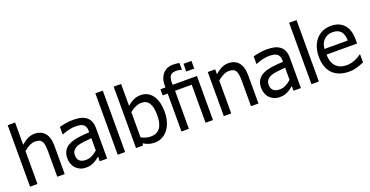

<svg xmlns="http://www.w3.org/2000/svg" viewBox="-31 -1491 4297 2232"><g transform="rotate(-20 2117.0 -375.0)"><path d="M495.1 0H403.3V-310.5Q403.3 -399.4 385.7 -432.6Q374 -453.6 354 -463.4Q334 -473.1 299.8 -473.1Q267.1 -473.1 231 -455.6Q194.8 -438 158.2 -407.2V0H66.4V-759.8H158.2V-484.9Q200.7 -522.9 240.7 -541.7Q280.8 -560.5 323.7 -560.5Q405.3 -560.5 450.2 -507.1Q495.1 -453.6 495.1 -354Z M928.7 -58.1Q915.5 -48.3 898.9 -35.2Q861.8 -5.9 815.4 8.3Q792 15.1 751.5 15.1Q717.8 15.1 687.7 2.7Q657.7 -9.8 634.3 -33.2Q611.8 -55.7 598.9 -88.9Q585.9 -122.1 585.9 -158.2Q585.9 -215.8 610.1 -255.4Q634.3 -294.9 685.5 -317.9Q727.5 -336.9 785.4 -345.5Q843.3 -354 928.7 -358.9V-376.5Q928.7 -436.5 891.6 -459Q862.8 -477.5 796.4 -477.5Q763.7 -477.5 720.7 -467.8Q677.7 -458 635.7 -440.4H630.4V-533.7Q662.1 -543 708.5 -550.8Q754.9 -558.6 796.9 -558.6Q854.5 -558.6 892.8 -549.6Q931.2 -540.5 960.9 -518.1Q990.7 -495.6 1005.4 -460Q1020 -424.3 1020 -373V0H928.7ZM928.7 -285.6 918.9 -284.7Q868.7 -280.3 829.3 -275.4Q790 -270.5 765.1 -263.2Q680.7 -236.8 680.7 -164.1Q680.7 -117.2 707 -93.3Q733.4 -69.3 784.2 -69.3Q824.7 -69.3 859.4 -86.4Q894 -103.5 928.7 -134.3Z M1242.7 0H1150.9V-759.8H1242.7Z M1607.4 15.1Q1565.9 15.1 1534.4 5.1Q1502.9 -4.9 1469.2 -25.4L1463.4 0H1377.4V-759.8H1469.2V-488.3Q1507.8 -522.5 1548.1 -541.5Q1588.4 -560.5 1636.2 -560.5Q1697.3 -560.5 1742.2 -527.1Q1787.1 -493.7 1811 -430.9Q1835 -368.2 1835 -281.7Q1835 -194.3 1805.4 -126.7Q1775.9 -59.1 1724.1 -22Q1672.4 15.1 1607.4 15.1ZM1614.7 -473.1Q1578.6 -473.1 1540.3 -456.1Q1502 -439 1469.2 -411.1V-98.6Q1504.4 -81.5 1531 -74.5Q1557.6 -67.4 1589.8 -67.4Q1662.1 -67.4 1701.2 -118.4Q1740.2 -169.4 1740.2 -274.4Q1740.2 -374 1710 -423.6Q1679.7 -473.1 1614.7 -473.1Z M2329.6 0H2237.8V-470.7H2031.7V0H1939.9V-469.2H1877.9V-545.4H1939.9V-573.2Q1939.9 -631.3 1961.4 -674.8Q1982.9 -718.3 2021.2 -741.5Q2059.6 -764.6 2109.4 -764.6Q2138.2 -764.6 2162.1 -761.2Q2186 -757.8 2189.9 -757.3V-673.3H2185.1Q2174.8 -677.2 2156.7 -680.9Q2138.7 -684.6 2120.6 -684.6Q2070.3 -684.6 2049.6 -658.4Q2028.8 -632.3 2028.8 -573.7V-545.4H2329.6ZM2329.6 -636.7H2231V-731.9H2329.6Z M2892.1 0H2800.3V-310.5Q2800.3 -399.4 2782.7 -432.6Q2771 -453.6 2751 -463.4Q2731 -473.1 2696.8 -473.1Q2664.1 -473.1 2627.9 -455.6Q2591.8 -438 2555.2 -407.2V0H2463.4V-545.4H2555.2V-484.9Q2597.7 -522.9 2637.7 -541.7Q2677.7 -560.5 2720.7 -560.5Q2802.2 -560.5 2847.2 -507.1Q2892.1 -453.6 2892.1 -354Z M3325.7 -58.1Q3312.5 -48.3 3295.9 -35.2Q3258.8 -5.9 3212.4 8.3Q3189 15.1 3148.4 15.1Q3114.7 15.1 3084.7 2.7Q3054.7 -9.8 3031.2 -33.2Q3008.8 -55.7 2995.8 -88.9Q2982.9 -122.1 2982.9 -158.2Q2982.9 -215.8 3007.1 -255.4Q3031.2 -294.9 3082.5 -317.9Q3124.5 -336.9 3182.4 -345.5Q3240.2 -354 3325.7 -358.9V-376.5Q3325.7 -436.5 3288.6 -459Q3259.8 -477.5 3193.4 -477.5Q3160.6 -477.5 3117.7 -467.8Q3074.7 -458 3032.7 -440.4H3027.3V-533.7Q3059.1 -543 3105.5 -550.8Q3151.9 -558.6 3193.8 -558.6Q3251.5 -558.6 3289.8 -549.6Q3328.1 -540.5 3357.9 -518.1Q3387.7 -495.6 3402.3 -460Q3417 -424.3 3417 -373V0H3325.7ZM3325.7 -285.6 3315.9 -284.7Q3265.6 -280.3 3226.3 -275.4Q3187 -270.5 3162.1 -263.2Q3077.6 -236.8 3077.6 -164.1Q3077.6 -117.2 3104 -93.3Q3130.4 -69.3 3181.2 -69.3Q3221.7 -69.3 3256.3 -86.4Q3291 -103.5 3325.7 -134.3Z M3639.6 0H3547.9V-759.8H3639.6Z M3736.8 -269.5Q3736.8 -357.4 3768.6 -423.3Q3800.3 -489.3 3857.4 -524.9Q3914.6 -560.5 3989.3 -560.5Q4040.5 -560.5 4079.3 -545.7Q4118.2 -530.8 4147.5 -500Q4177.7 -468.3 4192.9 -422.6Q4208 -377 4208 -313V-263.2H3830.1Q3830.1 -168.9 3877.4 -118.2Q3924.8 -67.4 4010.3 -67.4Q4039.6 -67.4 4068.4 -74Q4097.2 -80.6 4122.1 -91.8Q4165.5 -111.3 4192.4 -133.3H4197.8V-33.2L4157.7 -17.6Q4113.8 0 4066.4 8.8Q4043 12.7 4011.2 12.7Q3924.8 12.7 3863 -20.3Q3801.3 -53.2 3769 -116.7Q3736.8 -180.2 3736.8 -269.5ZM4118.7 -333.5Q4116.7 -405.8 4087.4 -442.9Q4054.2 -484.9 3983.9 -484.9Q3948.2 -484.9 3922.4 -474.1Q3896.5 -463.4 3875 -441.9Q3854.5 -420.4 3843.8 -394.3Q3833 -368.2 3830.1 -333.5Z"/></g></svg>

Font: SG Kara Bold
Style: Regular
Weight: 400
Designer: Damoon Khanjanzadeh
Version: Version 1.000